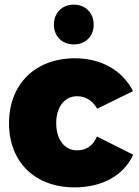

<svg xmlns="http://www.w3.org/2000/svg" viewBox="-20 -803 602 830"><path d="M299 -783C248 -783 213 -747 213 -696C213 -647 248 -611 299 -611C350 -611 385 -647 385 -696C385 -747 350 -783 299 -783ZM400 -333 555 -409C509 -499 418 -551 304 -551C132 -551 19 -439 19 -270C19 -103 131 7 302 7C422 7 514 -44 556 -134L399 -213C382 -172 352 -153 313 -153C259 -153 223 -200 223 -271C223 -340 259 -387 313 -387C351 -387 381 -367 400 -333Z"/></svg>

Font: Montserrat ExtraBold
Style: Regular
Weight: 800
Designer: Julieta Ulanovsky
Foundry: Julieta Ulanovsky
Version: Version 4.000